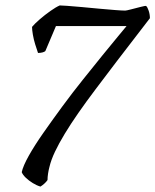

<svg xmlns="http://www.w3.org/2000/svg" viewBox="-20 -583 572 707"><path d="M129 104Q115 100 100.5 91Q86 82 75 71.5Q64 61 60 51Q65 28 86 -9.5Q107 -47 139.5 -93.5Q172 -140 209.5 -191Q247 -242 285.5 -290Q324 -338 357.5 -379.5Q391 -421 414.5 -449Q438 -477 446 -487H186L147 -395Q144 -392 136.5 -390Q129 -388 120 -388Q115 -402 109.5 -420Q104 -438 101 -455.5Q98 -473 98 -484Q108 -496 126.5 -512Q145 -528 165.5 -542.5Q186 -557 200 -563Q205 -563 227.5 -561.5Q250 -560 281.5 -557Q313 -554 345.5 -551Q378 -548 404 -546Q430 -544 441 -544Q445 -544 462.5 -548.5Q480 -553 497.5 -557.5Q515 -562 518 -561Q523 -557 527.5 -543.5Q532 -530 532 -516L409 -356Q368 -302 332.5 -255Q297 -208 268.5 -167Q240 -126 218.5 -90.5Q197 -55 182.5 -24.5Q168 6 162 32Q159 43 157 56Q155 69 155 80Q151 86 144 92.5Q137 99 129 104Z"/></svg>

Font: Texturina 12pt Light
Style: Italic
Weight: 300
Italic angle: -11°
Designer: Guillermo Torres Carreño
Foundry: Omnibus-Type
Version: Version 1.002